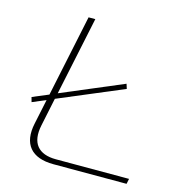

<svg xmlns="http://www.w3.org/2000/svg" viewBox="-101 -761 803 852"><g transform="rotate(15 300.5 -335.0)"><path d="M49 -263 55 -241 117 -267 93 -153C72 -55 118 0 220 0H556L561 -24H225C144 -24 106 -68 124 -153L151 -282L448 -407L441 -429L157 -309L233 -670H202L123 -294Z"/></g></svg>

Font: LT Wave Thin
Style: Italic
Weight: 100
Designer: Daniel Lyons
Version: Version 2.5 (Glyphs App)